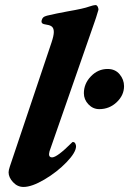

<svg xmlns="http://www.w3.org/2000/svg" viewBox="-20 -726 511 760"><path d="M14 -44Q14 -52 19 -67L184 -558Q193 -585 193 -599Q193 -613 186.5 -619.5Q180 -626 166 -628Q151 -630 147 -634Q143 -638 145 -646Q147 -653 151 -657Q155 -661 166 -664Q204 -673 248 -681Q312 -692 333 -700Q351 -706 358 -706Q364 -706 367.5 -698Q371 -690 369 -685Q359 -651 354 -638L176 -127Q174 -119 174 -116Q174 -103 186 -103Q206 -103 264 -161Q267 -164 268 -164Q275 -164 278 -158Q281 -152 281 -147Q281 -123 243.5 -84Q206 -45 156 -15.5Q106 14 73 14Q49 14 31.5 -5Q14 -24 14 -44ZM312 -357Q312 -395 340 -424Q368 -453 406 -453Q436 -453 453.5 -432Q471 -411 471 -385Q471 -349 442 -321.5Q413 -294 373 -294Q348 -294 330 -313Q312 -332 312 -357Z"/></svg>

Font: EB Garamond ExtraBold
Style: Italic
Weight: 800
Italic angle: -17.2°
Designer: Georg Duffner and Octavio Pardo
Foundry: Georg Duffner
Version: Version 1.000